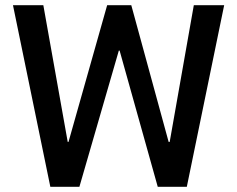

<svg xmlns="http://www.w3.org/2000/svg" viewBox="-20 -720 914 740"><path d="M30 -700H147L241 -173H244L393 -700H486L630 -173H634L727 -700H844L700 0H588L441 -525H438L286 0H174Z"/></svg>

Font: Chakra Petch SemiBold
Style: Regular
Weight: 600
Designer: Katatrad Aksorn Co.,Ltd.
Foundry: Cadson Demak Co.,Ltd.
Version: Version 1.000; ttfautohint (v1.6)